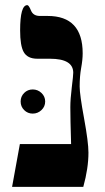

<svg xmlns="http://www.w3.org/2000/svg" viewBox="-20 -725 407 745"><path d="M323.2 -132.8Q323.2 -72.3 303.2 0H26.9L57.1 -166H255.9Q252.9 -262.7 252.9 -309.1Q252.9 -339.8 258.5 -385.7Q264.2 -431.6 264.2 -442.9Q264.2 -497.1 173.8 -497.1H125Q86.4 -497.1 71.8 -523.4Q58.1 -547.9 58.1 -606.9Q58.1 -705.1 85.9 -705.1Q91.8 -705.1 100.3 -684.1Q108.9 -663.1 134.8 -663.1H165Q300.8 -663.1 300.8 -518.1Q300.8 -493.2 294.9 -461.2Q289.1 -429.2 289.1 -389.2Q289.1 -358.4 306.2 -265.9Q323.2 -173.3 323.2 -132.8ZM155.3 -331.1Q155.3 -311.5 140.9 -297.9Q126.5 -284.2 106.9 -284.2Q87.4 -284.2 73.7 -297.9Q60.1 -311.5 60.1 -331.1Q60.1 -350.6 73.7 -364.3Q87.4 -377.9 106.9 -377.9Q126.5 -377.9 140.9 -364.3Q155.3 -350.6 155.3 -331.1Z"/></svg>

Font: Ezra SIL
Style: Regular
Weight: 400
Designer: Development by SIL's NRSI team. OpenType tables by Ralph Hancock ( hancock@dircon.co.uk )
Foundry: SIL International, Version 2.51: 2007
Version: Version 2.51, 2007